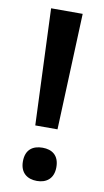

<svg xmlns="http://www.w3.org/2000/svg" viewBox="-84 -755 436 808"><g transform="rotate(10 134.0 -351.0)"><path d="M182 -217 202 -714H67L87 -217ZM62 -59C62 -10 93 12 134 12C174 12 205 -10 205 -59C205 -110 174 -130 134 -130C93 -130 62 -110 62 -59Z"/></g></svg>

Font: Noto Sans Thai Looped UI Narrow Medium
Style: Regular
Weight: 500
Width: 4
Designer: Cadson Demak Team
Foundry: Cadson Demak Co., Ltd.
Version: Version 1.000